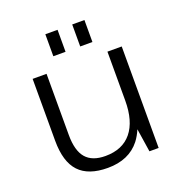

<svg xmlns="http://www.w3.org/2000/svg" viewBox="-132 -841 903 960"><g transform="rotate(-20 319.5 -360.5)"><path d="M152 -214Q152 -131 185.5 -92Q219 -53 289 -53Q380 -53 428 -111.5Q476 -170 476 -280V-540H552V0H503L484 -124Q471 -93 452 -68Q393 7 280 7Q177 7 127.5 -46Q78 -99 78 -211V-540H152ZM279 -728V-611H214V-728ZM422 -728V-611H357V-728Z"/></g></svg>

Font: Pathway Extreme 8pt Thin 12pt Light
Style: Regular
Weight: 300
Version: Version 1.001;gftools[0.9.26]